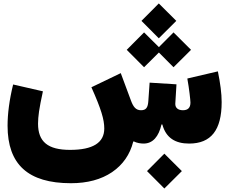

<svg xmlns="http://www.w3.org/2000/svg" viewBox="-20 -833 1324 1114"><path d="M901.4 -610.8 1002.9 -711.9 901.4 -813 800.8 -711.9ZM815.9 -442.9 901.9 -528.3 986.8 -442.9 1088.4 -543.9 986.8 -645 901.9 -559.6 815.9 -645 715.3 -543.9ZM813 0C867.2 0 900.9 -41 917 -110.8H921.9C942.9 -32.7 997.6 0 1077.1 0C1204.6 0 1266.1 -78.1 1266.1 -240.7C1266.1 -291 1258.3 -349.1 1244.1 -418.9L1066.9 -377.4C1077.6 -318.8 1085 -251 1085 -237.8C1085 -208 1070.3 -193.4 1041.5 -193.4C1012.7 -193.4 997.1 -207.5 997.1 -229.5V-231.9L1003.9 -343.8L848.1 -353.5L840.8 -248.5C838.4 -208 827.1 -193.4 797.9 -193.4C768.1 -193.4 753.4 -213.4 740.2 -248.5L680.7 -408.7L510.3 -326.7C566.9 -200.2 585 -139.6 585 -87.4C585 -4.9 519 36.6 386.7 36.6C257.8 36.6 200.7 -10.3 200.7 -115.7C200.7 -135.7 202.6 -159.7 206.5 -186.5C210.4 -213.4 217.8 -252 229 -303.2L56.2 -342.8C34.2 -253.4 23.9 -172.4 23.9 -103.5C23.9 121.1 143.1 230 391.6 230C487.3 230 566.9 208.5 629.9 166C692.9 123 733.9 64 752.9 -10.7L755.9 -12.7C773.4 -3.4 796.9 0 813 0ZM933.6 260.7 1035.2 159.7 933.6 58.6 833 159.7Z"/></svg>

Font: Estedad Black
Style: Regular
Weight: 900
Designer: Amin Abedi
Version: Version 7.3